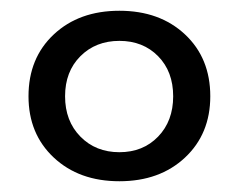

<svg xmlns="http://www.w3.org/2000/svg" viewBox="-20 -793 445 357"><path d="M371 -614Q371 -544 324 -500Q277 -456 202 -456Q127 -456 80 -500Q33 -544 33 -614Q33 -685 80 -729Q127 -773 202 -773Q277 -773 324 -729Q371 -685 371 -614ZM101 -614Q101 -568 129.5 -539Q158 -510 202 -510Q246 -510 274 -539Q302 -568 302 -614Q302 -660 274 -688.5Q246 -717 202 -717Q158 -717 129.5 -688.5Q101 -660 101 -614Z"/></svg>

Font: Montserrat arm2
Style: Regular
Weight: 400
Designer: Julieta Ulanovsky
Foundry: Julieta Ulanovsky
Version: Version 6.000